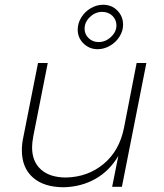

<svg xmlns="http://www.w3.org/2000/svg" viewBox="-20 -786 690 808"><path d="M72 -154Q72 -180 78 -208L140 -521H181L120 -212Q115 -185 115 -166Q115 -106 152.5 -72.5Q190 -39 258 -39Q350 -41 416.5 -96.5Q483 -152 502 -249L555 -521H596L493 0H452L478 -130Q441 -67 382 -33.5Q323 0 249 2Q165 2 118.5 -39Q72 -80 72 -154ZM498 -682Q498 -656 483 -632Q468 -608 443 -593.5Q418 -579 391 -579Q356 -579 331.5 -603Q307 -627 307 -661Q307 -688 322 -712.5Q337 -737 362 -751.5Q387 -766 414 -766Q450 -766 474 -741.5Q498 -717 498 -682ZM336 -665Q336 -642 353 -625.5Q370 -609 395 -609Q424 -609 447 -630.5Q470 -652 470 -679Q470 -703 453 -719.5Q436 -736 410 -736Q381 -736 358.5 -714.5Q336 -693 336 -665Z"/></svg>

Font: Gontserrat ExtraLight
Style: Italic
Weight: 275
Italic angle: -11.3°
Designer: Julieta Ulanovsky
Foundry: Julieta Ulanovsky
Version: Version 6.001